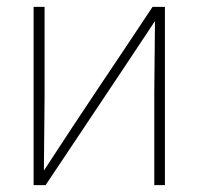

<svg xmlns="http://www.w3.org/2000/svg" viewBox="-20 -540 581 560"><path d="M78 0V-520H110V-255L108 -44H109Q154 -113 192 -170.5Q230 -228 266.5 -282.5Q303 -337 341.5 -394.5Q380 -452 425 -520H461V0H430V-271L432 -477H431Q391 -417 339 -338.5Q287 -260 228.5 -173Q170 -86 113 0Z"/></svg>

Font: Murecho ExtraLight
Style: Regular
Weight: 200
Designer: Neil Summerour
Foundry: Positype
Version: Version 1.010; ttfautohint (v1.8.3)